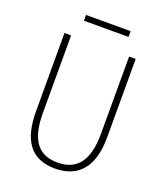

<svg xmlns="http://www.w3.org/2000/svg" viewBox="-154 -951 909 1064"><g transform="rotate(20 300.0 -419.5)"><path d="M168 -815H431V-849H168ZM296 10C437 10 510 -80 510 -252V-714H471V-258C471 -104 416 -26 298 -26C178 -26 129 -107 129 -258V-714H90V-254C90 -84 152 10 296 10Z"/></g></svg>

Font: Noto Sans Mono ExtraLight
Style: Regular
Weight: 200
Designer: Monotype Design Team
Foundry: Monotype Imaging Inc.
Version: Version 2.014